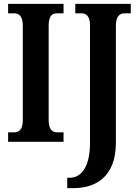

<svg xmlns="http://www.w3.org/2000/svg" viewBox="-20 -734 713 994"><path d="M22 0H309V-49H275C251 -49 232 -65 232 -110V-601C232 -651 249 -665 275 -665H309V-714H22V-665H55C77 -665 98 -651 98 -602V-110C98 -63 77 -49 55 -49H22ZM328 240H360C472 240 580 185 580 4V-602C580 -651 601 -665 624 -665H657V-714H370V-665H403C425 -665 446 -651 446 -604V5C446 141 393 186 343 186H328Z"/></svg>

Font: Noto Serif Bengali ExtraCondensed
Style: Bold
Weight: 700
Width: 2
Designer: Juan Bruce, Universal Thirst, Indian Type Foundry and the Monotype Design Team.
Foundry: Monotype Imaging Inc.
Version: Version 2.003